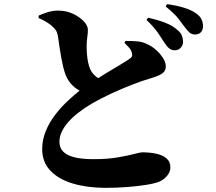

<svg xmlns="http://www.w3.org/2000/svg" viewBox="-20 -842 1040 924"><path d="M488 62Q402 62 333 42Q264 22 223.5 -19.5Q183 -61 183 -125Q183 -169 200 -210.5Q217 -252 245.5 -289.5Q274 -327 309 -359Q336 -384 363 -406Q350 -413 339 -422Q318 -439 304 -464Q292 -486 283.5 -523Q275 -560 269 -599Q263 -638 259 -666Q256 -686 248 -697.5Q240 -709 225 -721Q214 -730 198.5 -739Q183 -748 166 -755V-767Q186 -776 210 -783.5Q234 -791 259 -791Q299 -791 331.5 -775.5Q364 -760 383.5 -739Q403 -718 403 -699Q403 -683 400 -662.5Q397 -642 397 -622Q397 -602 398.5 -581.5Q400 -561 404 -542Q408 -523 414 -509Q425 -486 443 -473Q447 -469 453 -466Q482 -485 511 -502Q545 -522 571 -538Q597 -554 606 -561Q614 -566 615.5 -573Q617 -580 614 -590Q610 -604 599 -615Q588 -626 579 -636L584 -645Q614 -645 640 -643Q666 -641 687 -630Q709 -621 729.5 -603Q750 -585 764 -563.5Q778 -542 778 -522Q778 -503 764 -491Q750 -479 711 -467Q669 -455 618.5 -435.5Q568 -416 517 -392.5Q466 -369 421 -343Q386 -322 357.5 -300Q329 -278 308.5 -254.5Q288 -231 277 -207.5Q266 -184 266 -160Q266 -130 285 -111.5Q304 -93 340.5 -84.5Q377 -76 429 -76Q497 -76 546.5 -84.5Q596 -93 626 -101Q656 -109 664 -109Q700 -109 731 -102.5Q762 -96 781 -80Q800 -64 800 -35Q800 -16 785 3Q770 22 747 32Q725 41 684.5 47.5Q644 54 593.5 58Q543 62 488 62ZM818 -600Q805 -601 794.5 -609Q784 -617 773 -634Q760 -655 740.5 -683.5Q721 -712 685 -746L693 -757Q737 -747 774 -733Q811 -719 836 -696Q851 -683 856 -669Q861 -655 861 -641Q861 -624 849 -611.5Q837 -599 818 -600ZM919 -676Q903 -676 892.5 -685Q882 -694 868 -713Q856 -730 837.5 -753.5Q819 -777 777 -811L784 -822Q829 -816 865 -805Q901 -794 923 -778Q942 -765 949.5 -749.5Q957 -734 957 -716Q957 -698 947 -687Q937 -676 919 -676Z"/></svg>

Font: Noto Serif HK ExtraLight Black
Style: Regular
Weight: 900
Version: Version 2.002-H1;hotconv 1.1.0;makeotfexe 2.6.0